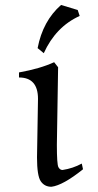

<svg xmlns="http://www.w3.org/2000/svg" viewBox="-20 -732 389 760"><path d="M183.6 7.3Q156.2 7.3 141.4 -14.4Q126.5 -36.1 126.5 -108.9L130.4 -340.8Q130.4 -425.3 55.2 -425.3V-445.3Q138.2 -460 194.3 -485.8L210 -465.8L205.1 -158.7Q205.1 -81.5 211.2 -70.3Q217.3 -59.1 227.5 -59.1Q268.6 -65.4 303.7 -84.5L308.6 -62Q229.5 1.5 183.6 7.3ZM153.3 -521.5 128.9 -541.5Q149.4 -648.9 221.7 -712.4L287.6 -692.4L295.4 -668.9Q200.7 -626 153.3 -521.5Z"/></svg>

Font: Almanac
Style: Regular
Weight: 400
Designer: Eden's Almanac
Version: Version 3.501;March 28, 2021;FontCreator 13.0.0.2683 64-bit